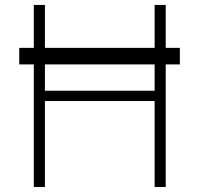

<svg xmlns="http://www.w3.org/2000/svg" viewBox="-20 -747 795 767"><path d="M698.5 -555.8V-489.7H642V0H597.7V-343.4H159.4V0H115.1V-489.7H56.8V-555.8H115.1V-727.3H159.4V-555.8H597.7V-727.3H642V-555.8ZM597.7 -489.7H159.4V-384.6H597.7Z"/></svg>

Font: Inter UI Extra Light
Style: Regular
Weight: 200
Designer: Rasmus Andersson
Foundry: rsms
Version: 3.2;8d6f07862